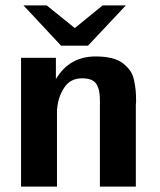

<svg xmlns="http://www.w3.org/2000/svg" viewBox="-20 -691 592 711"><path d="M67 -671H153L257 -587L360 -671H446L306 -522H206ZM58 0V-477H187V-398Q237 -482 334 -482Q368 -482 394 -475.5Q420 -469 436 -456Q452 -443 462 -429Q472 -415 476.5 -393.5Q481 -372 482.5 -355Q484 -338 484 -313Q484 -311 483.5 -308.5Q483 -306 483 -305V0H350V-321Q350 -360 336.5 -380.5Q323 -401 284 -401Q240 -401 217.5 -366Q195 -331 192 -290Q191 -288 191 -283V0Z"/></svg>

Font: Coval
Style: ExtraBold
Weight: 800
Foundry: Context Ltd
Version: Version 001.000